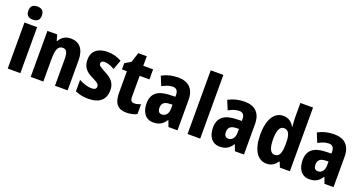

<svg xmlns="http://www.w3.org/2000/svg" viewBox="-38 -1456 4084 2153"><g transform="rotate(20 2004.0 -379.0)"><path d="M137 -768C85 -768 56 -744 56 -689C56 -635 86 -611 137 -611C188 -611 218 -635 218 -689C218 -743 190 -768 137 -768ZM212 -549H61V0H212Z M615 -559C555 -559 506 -534 479 -481H470L452 -549H335V0H486V-256C486 -380 504 -430 565 -430C610 -430 625 -391 625 -315V0H776V-360C776 -492 714 -559 615 -559Z M1226 -165C1226 -255 1175 -298 1102 -336C1025 -377 1015 -387 1015 -409C1015 -430 1030 -441 1059 -441C1101 -441 1138 -423 1178 -401L1220 -515C1164 -545 1113 -559 1054 -559C937 -559 867 -503 867 -402C867 -318 904 -270 983 -232C1068 -191 1075 -176 1075 -153C1075 -127 1057 -113 1019 -113C970 -113 913 -133 867 -158V-21C918 1 966 10 1026 10C1154 10 1226 -50 1226 -165Z M1526 -118C1494 -118 1479 -136 1479 -174V-429H1596V-549H1479V-663H1378L1340 -546L1268 -503V-429H1327V-173C1327 -44 1378 10 1479 10C1528 10 1570 -1 1603 -18V-135C1575 -124 1550 -118 1526 -118Z M1894 -560C1822 -560 1756 -543 1701 -512L1746 -403C1794 -429 1834 -442 1873 -442C1915 -442 1936 -416 1936 -366V-346L1858 -343C1727 -337 1657 -283 1657 -166C1657 -67 1704 10 1798 10C1872 10 1911 -16 1949 -73H1952L1979 0H2087V-363C2087 -495 2016 -560 1894 -560ZM1897 -249 1936 -251V-203C1936 -144 1904 -107 1861 -107C1829 -107 1810 -125 1810 -169C1810 -218 1836 -247 1897 -249Z M2358 0V-760H2207V0Z M2687 -560C2615 -560 2549 -543 2494 -512L2539 -403C2587 -429 2627 -442 2666 -442C2708 -442 2729 -416 2729 -366V-346L2651 -343C2520 -337 2450 -283 2450 -166C2450 -67 2497 10 2591 10C2665 10 2704 -16 2742 -73H2745L2772 0H2880V-363C2880 -495 2809 -560 2687 -560ZM2690 -249 2729 -251V-203C2729 -144 2697 -107 2654 -107C2622 -107 2603 -125 2603 -169C2603 -218 2629 -247 2690 -249Z M3150 10C3210 10 3245 -15 3277 -61H3284L3309 0H3428V-760H3277V-584C3277 -553 3281 -517 3284 -479H3279C3250 -531 3207 -559 3148 -559C3042 -559 2975 -456 2975 -275C2975 -95 3041 10 3150 10ZM3201 -114C3155 -114 3128 -167 3128 -276C3128 -379 3154 -432 3201 -432C3258 -432 3280 -385 3280 -286V-259C3279 -159 3257 -114 3201 -114Z M3756 -560C3684 -560 3618 -543 3563 -512L3608 -403C3656 -429 3696 -442 3735 -442C3777 -442 3798 -416 3798 -366V-346L3720 -343C3589 -337 3519 -283 3519 -166C3519 -67 3566 10 3660 10C3734 10 3773 -16 3811 -73H3814L3841 0H3949V-363C3949 -495 3878 -560 3756 -560ZM3759 -249 3798 -251V-203C3798 -144 3766 -107 3723 -107C3691 -107 3672 -125 3672 -169C3672 -218 3698 -247 3759 -249Z"/></g></svg>

Font: Noto Sans Gurmukhi Condensed ExtraBold
Style: Regular
Weight: 800
Width: 3
Designer: Jelle Bosma - Monotype Design Team
Foundry: Monotype Imaging Inc.
Version: Version 2.004